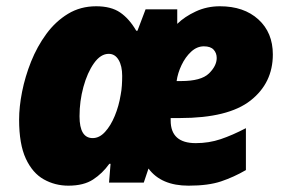

<svg xmlns="http://www.w3.org/2000/svg" viewBox="-20 -583 913 613"><path d="M198.2 9.8Q155.8 9.8 119.9 -10.3Q84 -30.3 62.5 -76.4Q41 -122.6 41 -201.2Q41 -241.7 50.5 -290Q60.1 -338.4 79.3 -386.5Q98.6 -434.6 127.9 -474.6Q157.2 -514.6 197 -538.8Q236.8 -563 287.1 -563Q334.5 -563 363.5 -543.2Q392.6 -523.4 415 -484.9H418.9L444.8 -553.2H545.9V-506.8Q569.3 -529.8 605 -546.4Q640.6 -563 682.1 -563Q758.8 -563 804.9 -521Q851.1 -479 851.1 -409.2Q851.1 -317.9 779.8 -262Q708.5 -206.1 554.2 -206.1H524.9V-198.2Q524.9 -126 605 -126Q647 -126 684.6 -138.7Q722.2 -151.4 765.1 -173.8V-40Q726.6 -17.6 685.8 -3.9Q645 9.8 582 9.8Q494.6 9.8 454.1 -44.9L439 0H328.1L333 -60.1H329.1Q307.1 -29.3 277.1 -9.8Q247.1 9.8 198.2 9.8ZM543.9 -324.2H558.1Q622.1 -324.2 647 -348.4Q671.9 -372.6 671.9 -397.9Q671.9 -413.6 662.1 -424.3Q652.3 -435.1 630.9 -435.1Q608.9 -435.1 590.3 -418Q571.8 -400.9 559.6 -375.2Q547.4 -349.6 543.9 -324.2ZM275.9 -142.1Q297.4 -142.1 315.4 -161.9Q333.5 -181.6 346.4 -212.9Q359.4 -244.1 365.2 -279.8Q368.2 -294.9 369.1 -310.3Q370.1 -325.7 370.1 -340.8Q370.1 -372.6 358.6 -391.8Q347.2 -411.1 327.1 -411.1Q301.3 -411.1 280 -381.1Q258.8 -351.1 246.3 -305.4Q233.9 -259.8 233.9 -211.9Q233.9 -142.1 275.9 -142.1Z"/></svg>

Font: Open Sans ExtraBold
Style: Italic
Weight: 800
Italic angle: -12°
Designer: Monotype Design Team
Foundry: Monotype Imaging Inc.
Version: Version 3.000; ttfautohint (v1.8.4)